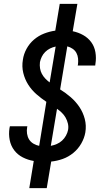

<svg xmlns="http://www.w3.org/2000/svg" viewBox="-20 -863 540 990"><path d="M131 107 154 -33Q124 -38 97.5 -51.5Q71 -65 53.5 -88Q36 -111 30 -141Q24 -171 29 -203Q30 -205 30 -207Q30 -209 31 -212H121Q121 -210 120.5 -209Q120 -208 120 -207Q117 -190 119.5 -173.5Q122 -157 130 -144Q138 -131 152 -122.5Q166 -114 182 -111L219 -338Q192 -356 167.5 -377.5Q143 -399 125.5 -426.5Q108 -454 100 -487Q92 -520 98 -555Q102 -584 117 -611.5Q132 -639 155.5 -659Q179 -679 207.5 -690Q236 -701 265 -705L288 -843H379L355 -702Q384 -696 409 -682Q434 -668 450.5 -645.5Q467 -623 472 -593.5Q477 -564 472 -534Q472 -532 471.5 -530Q471 -528 471 -525H381Q381 -527 381 -528Q381 -529 382 -530Q384 -546 382.5 -561.5Q381 -577 374 -590Q367 -603 354.5 -611.5Q342 -620 327 -624L290 -402Q319 -384 344.5 -362Q370 -340 389 -312Q408 -284 417 -250Q426 -216 420 -180Q415 -151 399 -123Q383 -95 358 -74.5Q333 -54 303.5 -43.5Q274 -33 244 -30L221 107ZM236 -438 267 -623Q252 -620 238 -613Q224 -606 213 -595Q202 -584 195.5 -570.5Q189 -557 186 -543Q184 -526 186.5 -510.5Q189 -495 196 -482Q203 -469 213.5 -458Q224 -447 236 -438ZM242 -111Q258 -114 273 -120.5Q288 -127 300 -138Q312 -149 320 -163.5Q328 -178 331 -193Q334 -210 330 -226.5Q326 -243 318 -257Q310 -271 298.5 -282Q287 -293 274 -302Z"/></svg>

Font: Iosevka SS04 Medium
Style: Italic
Weight: 500
Italic angle: -9°
Monospace: yes
Designer: Belleve Invis
Foundry: Belleve Invis
Version: Version 19.0.0; ttfautohint (v1.8.4)